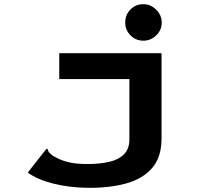

<svg xmlns="http://www.w3.org/2000/svg" viewBox="-20 -726 1040 920"><path d="M400 174Q313 173 236.5 154Q160 135 113 101L197 -6L204 -14L209 -10Q210 -2 215 4Q220 10 233 20Q263 39 301.5 49.5Q340 60 398 60Q458 60 503.5 49.5Q549 39 574.5 13Q600 -13 600 -58V-347H264V-471H754V-62Q754 27 709 79Q664 131 584.5 153Q505 175 400 174ZM667 -531Q631 -531 605.5 -556.5Q580 -582 580 -618Q580 -655 605 -680.5Q630 -706 667 -706Q702 -706 728.5 -679.5Q755 -653 755 -618Q755 -582 728.5 -556.5Q702 -531 667 -531Z"/></svg>

Font: Inconsolata UltraExpanded Black
Style: Regular
Weight: 900
Width: 9
Monospace: yes
Designer: Raph Levien, Cyreal, Brenton Simpson
Foundry: Raph Levien, Cyreal, Google
Version: Version 3.001; ttfautohint (v1.8.2.53-6de2)